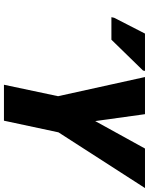

<svg xmlns="http://www.w3.org/2000/svg" viewBox="89 -843 754 972"><g transform="rotate(90 466.0 -357.0)"><path d="M409 0H591L650 -276L932 -714H732L593 -462L558 -714H370L467 -274ZM67 -544H181L337 -704L339 -714H150L70 -558Z"/></g></svg>

Font: Noto Sans SemiCondensed Black
Style: Italic
Weight: 900
Width: 4
Italic angle: -12°
Designer: Monotype Design Team
Foundry: Monotype Imaging Inc.
Version: Version 2.013